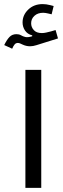

<svg xmlns="http://www.w3.org/2000/svg" viewBox="-35 -909 307 929"><path d="M164.6 -570.8V0H87.9V-570.8ZM197.8 -843.8Q191.4 -845.2 185.5 -846.2Q179.7 -847.2 174.3 -847.2Q147.5 -847.2 131.6 -832.5Q115.7 -817.9 115.7 -796.4Q115.7 -777.3 128.7 -763.2Q141.6 -749 167.5 -749Q177.2 -749 188.5 -751.5Q199.7 -753.9 212.4 -757.3L233.9 -763.7L245.6 -723.1L141.1 -690.4Q125 -685.1 110.4 -685.1Q91.3 -685.1 73.2 -693.8Q66.9 -696.8 61.8 -699Q56.6 -701.2 51.3 -701.2Q41.5 -701.2 35.4 -693.6Q29.3 -686 23.9 -673.3L-14.6 -690.9Q-2 -716.8 11 -730.2Q23.9 -743.7 44.9 -743.7Q57.6 -743.7 66.7 -738.3Q75.7 -732.9 87.4 -730Q99.1 -727.1 120.6 -733.4L121.1 -737.8Q97.7 -743.7 85.9 -761.5Q74.2 -779.3 74.2 -800.3Q74.2 -836.4 101.8 -862.8Q129.4 -889.2 171.4 -889.2Q188.5 -889.2 207.5 -884.3L224.6 -879.9L214.8 -839.8Z"/></svg>

Font: Estedad-FD Regular
Style: FD-Regular
Weight: 400
Designer: Amin Abedi
Version: Version 7.3